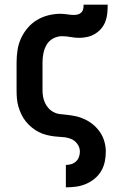

<svg xmlns="http://www.w3.org/2000/svg" viewBox="-20 -587 540 822"><path d="M262 215V119H263Q275 119 286 115.5Q297 112 305.5 104Q314 96 318 85Q322 74 322 62Q322 44 311 29Q300 14 283.5 7.5Q267 1 249 0Q231 -1 213.5 -3Q196 -5 178.5 -9.5Q161 -14 145.5 -22Q130 -30 116 -41.5Q102 -53 91 -66.5Q80 -80 72 -96.5Q64 -113 59 -130Q54 -147 52.5 -164.5Q51 -182 51 -200V-320Q51 -346 55 -372.5Q59 -399 70 -423Q81 -447 98.5 -467.5Q116 -488 138.5 -501.5Q161 -515 187 -521.5Q213 -528 240 -528Q248 -528 256 -527Q264 -526 272 -525Q279 -524 285 -523.5Q291 -523 297 -523Q306 -523 314.5 -525.5Q323 -528 329 -534.5Q335 -541 336.5 -550Q338 -559 338 -567H441Q441 -549 439.5 -531.5Q438 -514 432 -497Q426 -480 414.5 -466Q403 -452 387.5 -442.5Q372 -433 354.5 -429Q337 -425 319 -425Q301 -425 282.5 -428.5Q264 -432 245 -432Q226 -432 208 -422.5Q190 -413 180 -396Q170 -379 166 -359.5Q162 -340 162 -320V-200Q162 -186 164.5 -172.5Q167 -159 172.5 -147Q178 -135 187 -124.5Q196 -114 208 -107.5Q220 -101 233.5 -99Q247 -97 261 -96Q283 -94 304 -89.5Q325 -85 344.5 -75.5Q364 -66 380.5 -52Q397 -38 409 -20Q421 -2 427 19.5Q433 41 433 62Q433 84 428.5 105.5Q424 127 413 145.5Q402 164 385 178Q368 192 348 200.5Q328 209 306.5 212Q285 215 263 215Z"/></svg>

Font: Iosevka Custom
Style: Bold
Weight: 700
Monospace: yes
Designer: Belleve Invis
Foundry: Belleve Invis
Version: Version 30.3.3; ttfautohint (v1.8.3)